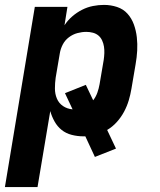

<svg xmlns="http://www.w3.org/2000/svg" viewBox="-33 -548 653 783"><path d="M-13 215 109 -520H242L230 -445Q243 -465 261.5 -481Q280 -497 301.5 -508Q323 -519 346 -523.5Q369 -528 391 -528Q419 -528 444.5 -519.5Q470 -511 487 -492Q504 -473 513 -448Q522 -423 525 -396Q528 -369 526.5 -341.5Q525 -314 520 -286L503 -186Q499 -162 492 -138.5Q485 -115 473 -92.5Q461 -70 443.5 -50.5Q426 -31 404 -18L440 58L354 92L315 8Q313 8 311 8Q309 8 307 8Q283 8 259.5 2Q236 -4 218.5 -18Q201 -32 189.5 -52.5Q178 -73 172 -95L120 215ZM263 -102 232 -168 317 -202 347 -139Q358 -153 364 -170Q370 -187 373 -204L390 -304Q392 -318 392.5 -331.5Q393 -345 391 -358Q389 -371 383.5 -383Q378 -395 368.5 -403Q359 -411 346 -414.5Q333 -418 319 -418Q301 -418 282.5 -413Q264 -408 248 -396Q232 -384 223 -366.5Q214 -349 211 -331L194 -231Q191 -209 191 -187Q191 -165 199 -146Q207 -127 224 -115.5Q241 -104 263 -102Z"/></svg>

Font: Iosevka SS04 XBd Ex
Style: Italic
Weight: 800
Width: 7
Italic angle: -9°
Monospace: yes
Designer: Belleve Invis
Foundry: Belleve Invis
Version: Version 19.0.0; ttfautohint (v1.8.4)